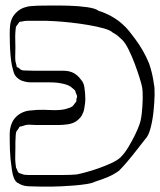

<svg xmlns="http://www.w3.org/2000/svg" viewBox="-20 -648 593 711"><path d="M518 -133Q506 -118 489 -96Q472 -74 454 -52.5Q436 -31 421 -16Q402 -2 379.5 7.5Q357 17 334 24Q323 30 301 33.5Q279 37 253.5 39Q228 41 206 42Q184 43 173 43Q153 43 132 43Q111 43 91 42Q81 42 71 40Q61 38 52 33Q50 31 47.5 30Q45 29 43 28Q36 22 32.5 13.5Q29 5 27 -3Q24 -17 22.5 -31.5Q21 -46 19 -59Q16 -94 16 -128Q16 -142 16 -155Q16 -168 20 -181Q29 -214 60 -230Q74 -237 88.5 -238.5Q103 -240 117 -241Q140 -242 168 -240.5Q196 -239 218 -243Q225 -245 233.5 -247.5Q242 -250 248 -254Q250 -256 252.5 -259Q255 -262 257 -265Q258 -267 259.5 -268.5Q261 -270 262 -271Q263 -273 263 -276.5Q263 -280 263 -282Q264 -284 265 -287Q266 -290 265 -292Q265 -295 263.5 -298Q262 -301 261 -303Q260 -305 259.5 -308.5Q259 -312 257 -314L249 -321Q242 -328 232.5 -332Q223 -336 213 -338Q191 -343 166.5 -343Q142 -343 119 -343Q107 -343 94.5 -343Q82 -343 71 -346Q48 -351 35 -370Q31 -378 28.5 -388Q26 -398 24 -406Q21 -421 19 -443.5Q17 -466 16.5 -488.5Q16 -511 16 -526Q16 -540 17.5 -554Q19 -568 25 -581Q32 -595 45 -606Q58 -617 73 -621Q84 -625 96.5 -625.5Q109 -626 120 -627Q131 -627 163 -627.5Q195 -628 232.5 -627Q270 -626 302 -621.5Q334 -617 345 -608Q368 -601 391 -588.5Q414 -576 433 -559Q447 -547 458.5 -532.5Q470 -518 481 -503Q513 -460 532 -413Q545 -376 550 -336Q553 -325 552.5 -297Q552 -269 548.5 -235.5Q545 -202 537.5 -173.5Q530 -145 518 -133ZM51 -7Q56 -6 60.5 -4Q65 -2 69 -1Q77 0 85 0Q93 0 100 0H161Q184 0 213 0Q242 0 264 -2Q275 -4 297.5 -10Q320 -16 345.5 -25Q371 -34 393.5 -44.5Q416 -55 427 -66Q442 -81 455.5 -103.5Q469 -126 480 -148.5Q491 -171 496 -186Q502 -201 505 -228.5Q508 -256 508.5 -283.5Q509 -311 506 -326Q504 -337 496.5 -361Q489 -385 478.5 -413Q468 -441 456 -465Q444 -489 433 -500Q425 -508 416.5 -515Q408 -522 398 -527Q389 -536 364 -543Q339 -550 306.5 -555.5Q274 -561 241.5 -564.5Q209 -568 184 -569.5Q159 -571 150 -571H81Q71 -571 60 -568Q59 -568 56.5 -568Q54 -568 52 -567Q51 -566 50 -564Q49 -562 47 -560Q46 -558 43.5 -555Q41 -552 39 -549Q38 -545 38 -540Q38 -535 37 -530Q36 -516 36.5 -501Q37 -486 37 -472Q37 -459 36.5 -446.5Q36 -434 37 -422Q38 -418 39 -414Q40 -410 41 -406Q42 -405 41.5 -403.5Q41 -402 42 -400L50 -396Q52 -394 55 -391.5Q58 -389 62 -388Q65 -387 73 -387Q90 -386 107.5 -386Q125 -386 142 -386H174Q194 -386 215.5 -386Q237 -386 254 -377Q270 -367 279 -354L286 -345Q291 -336 292.5 -325Q294 -314 295 -303Q296 -293 296 -281.5Q296 -270 294 -259Q293 -253 292 -246Q291 -239 289 -234Q287 -230 285 -225Q283 -220 280 -216Q273 -207 264 -200Q249 -190 230 -187.5Q211 -185 194 -185H114Q105 -185 94.5 -186Q84 -187 75 -185Q72 -184 69 -183Q66 -182 63 -181Q61 -180 57.5 -180Q54 -180 52 -178Q51 -177 50 -174.5Q49 -172 48 -171Q46 -168 43.5 -165Q41 -162 40 -159Q39 -155 38.5 -151Q38 -147 38 -143Q37 -133 37 -122Q37 -111 37 -100Q37 -87 36.5 -74Q36 -61 37 -47Q38 -43 38 -38.5Q38 -34 39 -30Q39 -27 41 -24Q43 -21 44 -17Q45 -15 46 -12.5Q47 -10 51 -7Z"/></svg>

Font: Rubik Vinyl
Style: Regular
Weight: 400
Designer: Hubert and Fischer, NaN
Foundry: Hubert and Fischer, NaN
Version: Version 2.200